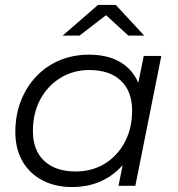

<svg xmlns="http://www.w3.org/2000/svg" viewBox="-20 -751 718 776"><path d="M271 5Q204 5 152 -22Q100 -49 71 -99Q42 -149 42 -218Q42 -285 64 -342Q86 -399 126 -441.5Q166 -484 220.5 -507Q275 -530 339 -530Q408 -530 456 -505.5Q504 -481 530 -434.5Q556 -388 556 -322Q556 -227 521 -153Q486 -79 422 -37Q358 5 271 5ZM286 -58Q352 -58 403.5 -89.5Q455 -121 484.5 -177Q514 -233 514 -304Q514 -382 468.5 -425Q423 -468 341 -468Q276 -468 224 -436Q172 -404 142.5 -348.5Q113 -293 113 -221Q113 -144 158.5 -101Q204 -58 286 -58ZM459 0 489 -151 519 -257 529 -367 561 -525H632L527 0ZM233 -607 376 -731H448L563 -607H499L383 -713H439L301 -607Z"/></svg>

Font: MOST Montserrat
Style: Italic
Weight: 400
Italic angle: -11.3°
Designer: Julieta Ulanovsky
Foundry: Julieta Ulanovsky
Version: Version 8.000;March 11, 2024;FontCreator 15.0.0.2926 64-bit